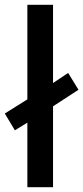

<svg xmlns="http://www.w3.org/2000/svg" viewBox="-30 -780 347 800"><path d="M84 0H191V-337L297 -406L254 -476L191 -434V-760H84V-366L-10 -307L32 -237L84 -269Z"/></svg>

Font: Noto Sans Canadian Aboriginal Medium
Style: Regular
Weight: 500
Designer: Monotype Design Team, Typotheque's Kevin King
Foundry: Monotype Imaging Inc.
Version: Version 2.004